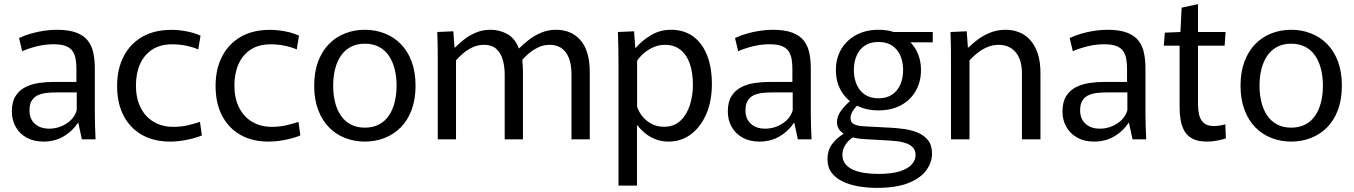

<svg xmlns="http://www.w3.org/2000/svg" viewBox="-20 -675 6558 930"><path d="M190.2 10.8Q143.6 10.8 109.3 -8.1Q74.9 -26.9 56.2 -60.1Q37.4 -93.2 37.4 -135.6Q37.4 -180.7 54.9 -208.9Q72.3 -237.1 101.5 -252.2Q130.7 -267.3 166.8 -272.8Q202.9 -278.2 239.9 -278.2H350.1V-341.5Q350.1 -365.9 346.7 -387.3Q343.3 -408.6 332.7 -425.5Q322.1 -442.4 299.8 -451.5Q277.6 -460.6 239.8 -460.6Q198.9 -460.6 159.4 -450.9Q119.8 -441.2 87.4 -426.9L72.3 -490.8Q98.7 -503.3 129.4 -512.2Q160.1 -521.1 192.3 -525.9Q224.5 -530.8 253.8 -530.8Q313.7 -530.8 350.7 -516.5Q387.6 -502.3 406.7 -476.6Q425.7 -451 432.5 -417.1Q439.3 -383.3 439.3 -344.4V-128.2Q439.3 -98.6 440.4 -63.4Q441.5 -28.1 442.9 0H376.7L359.3 -80.1H357.5Q331.6 -39.9 288.5 -14.6Q245.4 10.8 190.2 10.8ZM218.2 -51.8Q263.3 -51.8 301.8 -76.4Q340.2 -101 351.7 -141.1V-227.3H251.7Q231.9 -227.3 209.4 -225.3Q186.9 -223.3 167.1 -215.5Q147.3 -207.6 135.1 -189.7Q122.8 -171.8 122.8 -140.7Q122.8 -99.3 148.9 -75.5Q175 -51.8 218.2 -51.8Z M803.6 10.8Q725.1 10.8 667.7 -21.7Q610.3 -54.3 578.7 -114.6Q547.2 -174.9 547.2 -258.8Q547.2 -339.9 578.5 -401Q609.7 -462.1 668.4 -496.2Q727 -530.4 810.3 -530.4Q845.2 -530.4 883.3 -523.3Q921.4 -516.1 951.3 -502.3L940.3 -435.5Q916.4 -446.4 882.8 -453.4Q849.2 -460.4 813.9 -460.4Q756.7 -460.4 717.4 -434.9Q678.2 -409.3 658.3 -364.4Q638.4 -319.4 638.4 -260.8Q638.4 -199.1 660.9 -154.3Q683.3 -109.4 724.2 -85Q765 -60.6 819.9 -60.6Q859.9 -60.6 894.2 -69.2Q928.5 -77.9 948.7 -84.7L957.8 -19.1Q933.1 -8.1 889.7 1.3Q846.4 10.8 803.6 10.8Z M1280.6 10.8Q1202.1 10.8 1144.7 -21.7Q1087.3 -54.3 1055.7 -114.6Q1024.2 -174.9 1024.2 -258.8Q1024.2 -339.9 1055.5 -401Q1086.7 -462.1 1145.4 -496.2Q1204 -530.4 1287.3 -530.4Q1322.2 -530.4 1360.3 -523.3Q1398.4 -516.1 1428.3 -502.3L1417.3 -435.5Q1393.4 -446.4 1359.8 -453.4Q1326.2 -460.4 1290.9 -460.4Q1233.7 -460.4 1194.4 -434.9Q1155.2 -409.3 1135.3 -364.4Q1115.4 -319.4 1115.4 -260.8Q1115.4 -199.1 1137.9 -154.3Q1160.3 -109.4 1201.2 -85Q1242 -60.6 1296.9 -60.6Q1336.9 -60.6 1371.2 -69.2Q1405.5 -77.9 1425.7 -84.7L1434.8 -19.1Q1410.1 -8.1 1366.7 1.3Q1323.4 10.8 1280.6 10.8Z M1747.2 10.8Q1696.6 10.8 1652 -6.5Q1607.4 -23.7 1573.9 -57.7Q1540.4 -91.6 1521.1 -142.6Q1501.8 -193.6 1501.8 -260Q1501.8 -326.4 1521.1 -377.4Q1540.4 -428.4 1573.9 -462.3Q1607.4 -496.3 1652 -513.5Q1696.6 -530.8 1747.2 -530.8Q1797.8 -530.8 1842.4 -513.5Q1887.1 -496.3 1920.8 -462.3Q1954.6 -428.4 1973.7 -377.4Q1992.8 -326.4 1992.8 -260Q1992.8 -193.6 1973.7 -142.6Q1954.6 -91.6 1920.8 -57.7Q1887.1 -23.7 1842.4 -6.5Q1797.8 10.8 1747.2 10.8ZM1747.2 -56.7Q1786.5 -56.7 1815.7 -72.1Q1844.9 -87.4 1863.6 -115.1Q1882.4 -142.8 1891.6 -179.8Q1900.9 -216.8 1900.9 -260Q1900.9 -303.2 1891.6 -340.2Q1882.4 -377.2 1863.6 -404.9Q1844.9 -432.6 1815.7 -447.9Q1786.5 -463.3 1747.2 -463.3Q1707.9 -463.3 1679.1 -447.9Q1650.2 -432.6 1631.2 -404.9Q1612.3 -377.2 1603 -340.2Q1593.8 -303.2 1593.8 -260Q1593.8 -216.8 1603 -179.8Q1612.3 -142.8 1631.2 -115.1Q1650.2 -87.4 1679.1 -72.1Q1707.9 -56.7 1747.2 -56.7Z M2100.4 -382.2Q2100.4 -420.4 2099.9 -452.7Q2099.4 -485 2098 -520L2175.8 -523.4L2181.4 -445.2H2184.6Q2203.4 -464.3 2228.4 -484Q2253.3 -503.7 2285.4 -517.2Q2317.4 -530.8 2355.5 -530.8Q2399.8 -530.8 2437.3 -510.1Q2474.8 -489.3 2492.7 -441.2H2494.8Q2516 -462.3 2542.7 -482.9Q2569.4 -503.4 2602.3 -517.1Q2635.2 -530.8 2673.8 -530.8Q2708.5 -530.8 2737.7 -519.1Q2766.9 -507.4 2789.4 -483.1Q2811.9 -458.7 2824.3 -419.5Q2836.7 -380.3 2836.7 -325.1V0H2748.2V-311.2Q2748.2 -365.5 2734.2 -397.4Q2720.2 -429.3 2696.9 -443.6Q2673.6 -457.9 2643.4 -457.9Q2612.4 -457.9 2585.9 -445Q2559.3 -432.1 2538.4 -413.5Q2517.4 -394.9 2502.7 -377.2L2508.2 -402.8Q2510.6 -380.2 2511.8 -360.6Q2513.1 -341 2513.1 -316.1V0H2424.6V-313.7Q2424.6 -354.2 2414.9 -386.6Q2405.2 -419.1 2383.6 -438.5Q2361.9 -457.9 2324.9 -457.9Q2294.8 -457.9 2269.6 -446.2Q2244.4 -434.4 2223.9 -417.1Q2203.4 -399.7 2188.8 -382.7V0H2100.4Z M2975.8 -365.1Q2975.8 -406.6 2975.1 -446Q2974.4 -485.3 2973 -520L3051.2 -523.4L3057.2 -443.1H3059.4Q3088.4 -477.6 3132.5 -504.2Q3176.6 -530.8 3229.9 -530.8Q3293.1 -530.8 3337.4 -498.5Q3381.7 -466.2 3404.9 -407.3Q3428.2 -348.3 3428.2 -268.5Q3428.2 -185.2 3401 -122.4Q3373.7 -59.6 3326.6 -24.4Q3279.4 10.8 3218.4 10.8Q3182.6 10.8 3153.4 -1.1Q3124.1 -13.1 3102.6 -31.4Q3081.2 -49.7 3066.8 -68.3H3065.4V224H2975.8ZM3195.7 -60.9Q3244.2 -60.9 3275.2 -89.8Q3306.2 -118.6 3321.2 -164.9Q3336.3 -211.2 3336.3 -264.6Q3336.3 -324.4 3320.8 -367.7Q3305.3 -410.9 3275.1 -434.4Q3244.8 -457.9 3200.1 -457.9Q3172.4 -457.9 3146.7 -447Q3120.9 -436.1 3100.1 -418.5Q3079.3 -400.9 3066 -380.9V-158Q3073.3 -134.7 3090.8 -112.4Q3108.3 -90.2 3135.1 -75.6Q3161.9 -60.9 3195.7 -60.9Z M3658.2 10.8Q3611.6 10.8 3577.3 -8.1Q3542.9 -26.9 3524.2 -60.1Q3505.4 -93.2 3505.4 -135.6Q3505.4 -180.7 3522.9 -208.9Q3540.3 -237.1 3569.5 -252.2Q3598.7 -267.3 3634.8 -272.8Q3670.9 -278.2 3707.9 -278.2H3818.1V-341.5Q3818.1 -365.9 3814.7 -387.3Q3811.3 -408.6 3800.7 -425.5Q3790.1 -442.4 3767.8 -451.5Q3745.6 -460.6 3707.8 -460.6Q3666.9 -460.6 3627.4 -450.9Q3587.8 -441.2 3555.4 -426.9L3540.3 -490.8Q3566.7 -503.3 3597.4 -512.2Q3628.1 -521.1 3660.3 -525.9Q3692.5 -530.8 3721.8 -530.8Q3781.7 -530.8 3818.7 -516.5Q3855.6 -502.3 3874.7 -476.6Q3893.7 -451 3900.5 -417.1Q3907.3 -383.3 3907.3 -344.4V-128.2Q3907.3 -98.6 3908.4 -63.4Q3909.5 -28.1 3910.9 0H3844.7L3827.3 -80.1H3825.5Q3799.6 -39.9 3756.5 -14.6Q3713.4 10.8 3658.2 10.8ZM3686.2 -51.8Q3731.3 -51.8 3769.8 -76.4Q3808.2 -101 3819.7 -141.1V-227.3H3719.7Q3699.9 -227.3 3677.4 -225.3Q3654.9 -223.3 3635.1 -215.5Q3615.3 -207.6 3603.1 -189.7Q3590.8 -171.8 3590.8 -140.7Q3590.8 -99.3 3616.9 -75.5Q3643 -51.8 3686.2 -51.8Z M4234.9 -140.3Q4174.4 -140.3 4127.7 -165Q4081 -189.7 4054.9 -233.7Q4028.9 -277.7 4028.9 -335.4Q4028.9 -393.2 4054.9 -437.1Q4081 -480.9 4127.7 -505.9Q4174.4 -530.8 4234.9 -530.8Q4296.4 -530.8 4342.7 -505.9Q4388.9 -480.9 4414.9 -437.1Q4441 -393.2 4441 -335.4Q4441 -278.1 4415.3 -233.9Q4389.7 -189.7 4343.6 -165Q4297.6 -140.3 4234.9 -140.3ZM4234.9 -198.9Q4275.3 -198.9 4301.9 -217.2Q4328.4 -235.5 4341.5 -266.6Q4354.5 -297.6 4354.5 -335.4Q4354.5 -373.9 4341.5 -404.6Q4328.4 -435.4 4301.9 -453.6Q4275.3 -471.7 4234.9 -471.7Q4194.9 -471.7 4168.4 -453.6Q4141.8 -435.4 4128.8 -404.6Q4115.8 -373.9 4115.8 -335.4Q4115.8 -297.6 4129 -266.6Q4142.2 -235.5 4168.6 -217.2Q4194.9 -198.9 4234.9 -198.9ZM4227.2 235Q4182.2 235 4139.5 227.8Q4096.8 220.6 4062.5 204.4Q4028.2 188.2 4008.1 161.6Q3988.1 135.1 3988.1 96.3Q3988.1 54.1 4009.3 24.6Q4030.4 -4.8 4065.8 -26.7V-28.1Q4050.3 -38.4 4042.2 -51.9Q4034.2 -65.4 4034.2 -84.4Q4034.2 -112.7 4055 -140.3Q4075.8 -167.9 4102.9 -189.9L4140.5 -171.8Q4122.5 -155.7 4111.2 -138.1Q4099.8 -120.5 4099.8 -102.1Q4099.8 -82.9 4115.4 -74.2Q4131 -65.4 4161.6 -63.4L4300.4 -56Q4325.2 -54.6 4358.2 -50.3Q4391.2 -46.1 4422.3 -33.9Q4453.3 -21.7 4473.9 2.6Q4494.5 27 4494.5 69.6Q4494.5 111.2 4467.2 149.2Q4439.9 187.2 4381.1 211.1Q4322.3 235 4227.2 235ZM4234.5 167.4Q4299.7 167.4 4339.2 154.6Q4378.6 141.7 4396.7 121Q4414.8 100.3 4414.8 76.6Q4414.8 53.7 4402.6 40.3Q4390.4 26.8 4370.7 19.5Q4351.1 12.2 4329.5 9.5Q4307.9 6.8 4289.3 5.8L4160.2 -1.6Q4137.5 -3.6 4125.1 -6Q4112.8 -8.4 4103.8 -13.2L4115.2 -11.8Q4091.7 1.4 4076 24.7Q4060.4 47.9 4060.4 74.4Q4060.4 101.5 4075 119.6Q4089.6 137.6 4114.2 148.1Q4138.7 158.6 4170 163Q4201.2 167.4 4234.5 167.4ZM4293.8 -520H4498V-470.1H4369.8Z M4586.4 -375.5Q4586.4 -417.7 4585.9 -452.7Q4585.4 -487.7 4584 -520L4662.6 -523.4L4668.2 -445.2H4671.4Q4689.2 -463.1 4715.6 -483.1Q4741.9 -503.1 4776.3 -516.9Q4810.6 -530.8 4852.1 -530.8Q4885.3 -530.8 4915.4 -519.1Q4945.6 -507.4 4968.8 -482.5Q4992.1 -457.5 5005.9 -417.7Q5019.7 -377.9 5019.7 -321.7V0H4930.1V-317.7Q4930.1 -358.9 4919.9 -386.1Q4909.7 -413.2 4893.2 -429Q4876.7 -444.8 4857.2 -451.4Q4837.6 -457.9 4818.9 -457.9Q4786.8 -457.9 4760 -445.9Q4733.1 -434 4712.1 -416.6Q4691.1 -399.2 4676 -382.7V0H4586.4Z M5279.2 10.8Q5232.6 10.8 5198.3 -8.1Q5163.9 -26.9 5145.2 -60.1Q5126.4 -93.2 5126.4 -135.6Q5126.4 -180.7 5143.9 -208.9Q5161.3 -237.1 5190.5 -252.2Q5219.7 -267.3 5255.8 -272.8Q5291.9 -278.2 5328.9 -278.2H5439.1V-341.5Q5439.1 -365.9 5435.7 -387.3Q5432.3 -408.6 5421.7 -425.5Q5411.1 -442.4 5388.8 -451.5Q5366.6 -460.6 5328.8 -460.6Q5287.9 -460.6 5248.4 -450.9Q5208.8 -441.2 5176.4 -426.9L5161.3 -490.8Q5187.7 -503.3 5218.4 -512.2Q5249.1 -521.1 5281.3 -525.9Q5313.5 -530.8 5342.8 -530.8Q5402.7 -530.8 5439.7 -516.5Q5476.6 -502.3 5495.7 -476.6Q5514.7 -451 5521.5 -417.1Q5528.3 -383.3 5528.3 -344.4V-128.2Q5528.3 -98.6 5529.4 -63.4Q5530.5 -28.1 5531.9 0H5465.7L5448.3 -80.1H5446.5Q5420.6 -39.9 5377.5 -14.6Q5334.4 10.8 5279.2 10.8ZM5307.2 -51.8Q5352.3 -51.8 5390.8 -76.4Q5429.2 -101 5440.7 -141.1V-227.3H5340.7Q5320.9 -227.3 5298.4 -225.3Q5275.9 -223.3 5256.1 -215.5Q5236.3 -207.6 5224.1 -189.7Q5211.8 -171.8 5211.8 -140.7Q5211.8 -99.3 5237.9 -75.5Q5264 -51.8 5307.2 -51.8Z M5825 10.8Q5782.6 10.8 5756.5 -3.1Q5730.3 -17 5716.9 -40.7Q5703.6 -64.4 5698.6 -94Q5693.7 -123.6 5693.7 -156V-453.8H5617.3L5622.1 -516.8L5697.6 -520L5703.7 -637.8L5782.9 -655.1V-520H5916.4L5911.7 -453.8H5782.9V-166.3Q5782.9 -141.7 5788.4 -118.5Q5793.8 -95.3 5810.2 -79.9Q5826.5 -64.6 5859.1 -64.6Q5874.6 -64.6 5889.2 -67.1Q5903.8 -69.5 5915.2 -72.9L5917.7 -4.6Q5901.7 1.2 5875.9 6Q5850.1 10.8 5825 10.8Z M6234.2 10.8Q6183.6 10.8 6139 -6.5Q6094.4 -23.7 6060.9 -57.7Q6027.4 -91.6 6008.1 -142.6Q5988.8 -193.6 5988.8 -260Q5988.8 -326.4 6008.1 -377.4Q6027.4 -428.4 6060.9 -462.3Q6094.4 -496.3 6139 -513.5Q6183.6 -530.8 6234.2 -530.8Q6284.8 -530.8 6329.4 -513.5Q6374.1 -496.3 6407.8 -462.3Q6441.6 -428.4 6460.7 -377.4Q6479.8 -326.4 6479.8 -260Q6479.8 -193.6 6460.7 -142.6Q6441.6 -91.6 6407.8 -57.7Q6374.1 -23.7 6329.4 -6.5Q6284.8 10.8 6234.2 10.8ZM6234.2 -56.7Q6273.5 -56.7 6302.7 -72.1Q6331.9 -87.4 6350.6 -115.1Q6369.4 -142.8 6378.6 -179.8Q6387.9 -216.8 6387.9 -260Q6387.9 -303.2 6378.6 -340.2Q6369.4 -377.2 6350.6 -404.9Q6331.9 -432.6 6302.7 -447.9Q6273.5 -463.3 6234.2 -463.3Q6194.9 -463.3 6166.1 -447.9Q6137.2 -432.6 6118.2 -404.9Q6099.3 -377.2 6090 -340.2Q6080.8 -303.2 6080.8 -260Q6080.8 -216.8 6090 -179.8Q6099.3 -142.8 6118.2 -115.1Q6137.2 -87.4 6166.1 -72.1Q6194.9 -56.7 6234.2 -56.7Z"/></svg>

Font: Murecho Thin
Style: Regular
Weight: 100
Designer: Neil Summerour
Foundry: Positype
Version: Version 1.010